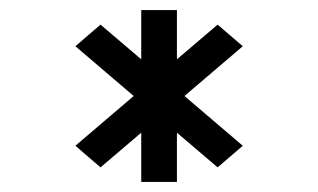

<svg xmlns="http://www.w3.org/2000/svg" viewBox="-20 -699 632 382"><path d="M332 -337V-435L413 -366L463 -409L347 -508L463 -607L413 -650L332 -581V-679H261V-581L180 -650L130 -607L246 -508L130 -409L180 -366L261 -435V-337Z"/></svg>

Font: Charger Monospace
Style: Regular
Weight: 400
Designer: Jasper
Foundry: Cannot Into Space Fonts
Version: Version 0.980